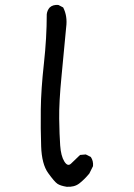

<svg xmlns="http://www.w3.org/2000/svg" viewBox="-20 -759 540 772"><path d="M248 -8Q223 -12 211 -20Q199 -28 173.5 -63.5Q148 -99 145.5 -170Q143 -241 144 -320Q145 -399 156.5 -503Q168 -607 168 -702Q170 -718 180 -729Q193 -741 215 -739L234 -729Q252 -694 246 -649Q238 -561 227.5 -454Q217 -347 218 -281.5Q219 -216 222 -174Q225 -132 238.5 -110Q252 -88 265.5 -101Q279 -114 302 -136L325 -138L345 -128Q356 -112 354 -91L339 -61Q319 -37 299 -21.5Q279 -6 248 -8Z"/></svg>

Font: Kosefont JP
Style: Regular
Weight: 400
Designer: Nozomi Seto 瀬戸のぞみ
Version: Version 3.00;June 19, 2020